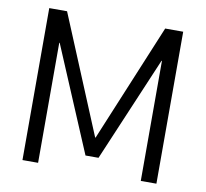

<svg xmlns="http://www.w3.org/2000/svg" viewBox="-78 -785 933 871"><g transform="rotate(10 388.5 -350.0)"><path d="M80 -700H162L387 -158H389L614 -700H697V0H625V-553H623L418 -70H358L154 -553H152V0H80Z"/></g></svg>

Font: Chakra Petch
Style: Regular
Weight: 400
Designer: Katatrad Aksorn Co.,Ltd.
Foundry: Cadson Demak Co.,Ltd.
Version: Version 1.000; ttfautohint (v1.6)